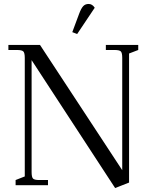

<svg xmlns="http://www.w3.org/2000/svg" viewBox="-20 -927 767 961"><path d="M22 -676.8V-702.1H180.2L591.8 -75.2V-637.2Q591.8 -662.1 585 -669.4Q578.1 -676.8 553.2 -676.8H509.8V-702.1H671.9V-676.8L626 -659.2V-13.2L556.2 14.2L138.2 -626V-65.9Q138.2 -40.5 145.3 -33.2Q152.3 -25.9 176.8 -25.9H220.2V0H58.1V-25.9L104 -43.9V-637.2Q104 -662.1 96.9 -669.4Q89.8 -676.8 64.9 -676.8ZM341.8 -766.1 376 -857.9Q386.2 -885.3 396.5 -896.2Q406.7 -907.2 423.8 -907.2Q441.9 -907.2 454.1 -888.2L366.2 -756.8Z"/></svg>

Font: Dihjauti
Style: Regular
Weight: 400
Designer: T. Christopher White
Version: Version 3.0.0